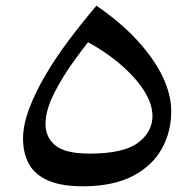

<svg xmlns="http://www.w3.org/2000/svg" viewBox="-20 -630 680 675"><path d="M281 25Q198 26 150 5Q102 -16 81.5 -54Q61 -92 61 -142Q61 -190 82 -246.5Q103 -303 139 -364.5Q175 -426 221.5 -488Q268 -550 319 -610L345 -550Q292 -487 245 -422.5Q198 -358 169 -299.5Q140 -241 140 -194Q140 -147 175 -118.5Q210 -90 295 -90Q414 -90 465 -128Q516 -166 516 -222Q516 -265 485.5 -312.5Q455 -360 399.5 -407Q344 -454 268 -493L319 -610Q405 -551 463.5 -487Q522 -423 552 -360Q582 -297 582 -239Q582 -166 548.5 -106.5Q515 -47 448.5 -12Q382 23 281 25Z"/></svg>

Font: Marhey Light Light
Style: Regular
Weight: 300
Version: Version 1.000